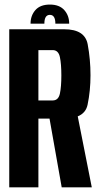

<svg xmlns="http://www.w3.org/2000/svg" viewBox="-20 -800 430 820"><path d="M19.5 0V-675H254.5Q342.5 -675 354.5 -610.8Q366.5 -546.5 366.5 -478.5Q366.5 -412 354 -352.5Q346.5 -317 312 -303L372 0H243.5L191.5 -293.5H144V0ZM144 -371H205Q229.5 -371 235.8 -400.2Q242 -429.5 242 -478Q242 -526.5 235.8 -556.2Q229.5 -586 205 -586H144ZM193 -780.5Q233.5 -780.5 254.5 -757Q275.5 -733.5 275.5 -699H216.5Q216.5 -736.5 193 -736.5Q169.5 -736.5 169.5 -699H110.5Q110.5 -733.5 131.2 -757Q152 -780.5 193 -780.5Z"/></svg>

Font: Anybody Condensed SemiBold
Style: Regular
Weight: 600
Width: 3
Designer: Tyler Finck
Foundry: Etcetera Type Company
Version: Version 1.010; ttfautohint (v1.8.3) -l 8 -r 50 -G 200 -x 14 